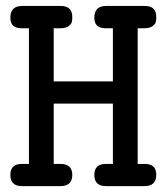

<svg xmlns="http://www.w3.org/2000/svg" viewBox="-20 -631 565 651"><path d="M15.1 -38.1Q15.1 -75.2 54.2 -75.2H78.1V-535.2H53.2Q15.1 -535.2 15.1 -570.8Q15.1 -610.8 55.2 -610.8H186Q225.1 -610.8 225.1 -573.2Q225.1 -563.5 223.6 -556.6Q222.2 -549.8 212.6 -542.5Q203.1 -535.2 185.1 -535.2H162.1V-355H362.8V-535.2H337.9Q299.8 -535.2 299.8 -570.8Q299.8 -610.8 339.8 -610.8H471.2Q510.3 -610.8 509.8 -573.2Q509.8 -563.5 508.3 -556.6Q506.8 -549.8 497.3 -542.5Q487.8 -535.2 470.2 -535.2H446.8V-75.2H470.2Q510.3 -75.2 509.8 -38.1Q509.8 0 470.2 0H338.9Q299.8 0 299.8 -38.1Q299.8 -75.2 338.9 -75.2H362.8V-279.8H162.1V-75.2H185.1Q225.1 -75.2 225.1 -38.1Q225.1 0 185.1 0H54.2Q15.1 0 15.1 -38.1Z"/></svg>

Font: CMU Typewriter Text
Style: Bold
Weight: 700
Version: Version 0.7.0